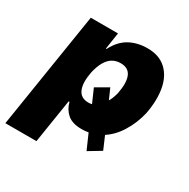

<svg xmlns="http://www.w3.org/2000/svg" viewBox="-158 -661 968 984"><g transform="rotate(30 326.0 -168.5)"><path d="M0 180 109 -507H270L255 -409H259Q289 -467 335 -492Q381 -517 440 -517Q509 -517 550.5 -479Q592 -441 604 -375Q616 -309 600 -226Q585 -161 550 -104.5Q515 -48 462 -17L468 -34L505 52L432 96L389 -2L412 5Q397 7 383 9Q369 11 353 11Q298 11 269 -14Q240 -39 230 -79H225L184 180ZM315 -124Q324 -124 332 -125.5Q340 -127 347 -129L341 -115L301 -206L374 -248L407 -173L395 -178Q404 -189 411 -206Q418 -223 423 -243Q436 -311 420.5 -346.5Q405 -382 359 -382Q332 -382 311 -369.5Q290 -357 275 -331Q260 -305 251 -265Q238 -198 254 -161Q270 -124 315 -124Z"/></g></svg>

Font: Nunito Sans 7pt SemiCondensed Black
Style: Italic
Weight: 900
Width: 4
Italic angle: -9°
Designer: Vernon Adams
Foundry: Vernon Adams
Version: Version 3.101;gftools[0.9.27]